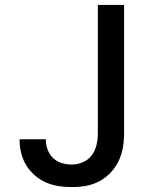

<svg xmlns="http://www.w3.org/2000/svg" viewBox="-20 -755 640 783"><path d="M273 8Q246 8 219.5 4Q193 0 168.5 -10.5Q144 -21 123 -39Q102 -57 88 -79.5Q74 -102 67 -128.5Q60 -155 60 -182V-187H167V-184Q167 -164 174.5 -144Q182 -124 197 -110Q212 -96 232 -90Q252 -84 273 -84Q296 -84 318 -93.5Q340 -103 354 -121.5Q368 -140 373.5 -163.5Q379 -187 379 -210V-735H486V-210Q486 -181 481 -152.5Q476 -124 463.5 -98Q451 -72 430.5 -50.5Q410 -29 384.5 -15.5Q359 -2 330.5 3Q302 8 273 8Z"/></svg>

Font: Iosevka Aile Semibold
Style: Regular
Weight: 600
Designer: Belleve Invis
Foundry: Belleve Invis
Version: Version 31.1.0; ttfautohint (v1.8.4)